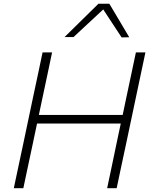

<svg xmlns="http://www.w3.org/2000/svg" viewBox="-20 -988 789 1008"><path d="M52.5 0Q65 -59.5 77 -115.5Q89 -171.5 103 -237.5L152.5 -472.5Q167 -540 179 -596.5Q191 -653 203.5 -713H253.5Q241 -653 229 -596.5Q217 -540 202.5 -472L184 -384.5H624L642.5 -472.5Q657 -540 669 -597.2Q681 -654.5 693.5 -713H743.5Q731 -654.5 719 -597.2Q707 -540 692.5 -472L643 -237.5Q629 -171.5 617 -116Q605 -60.5 592.5 0H542.5Q555 -60 567 -115.8Q579 -171.5 592.5 -238L614 -339.5H174.5L153 -237.5Q139 -171.5 127 -115.5Q115 -59.5 102.5 0ZM618.5 -791.5Q594.5 -828 570.2 -865Q546 -902 522 -938.5Q482 -901.5 443.8 -865.8Q405.5 -830 366 -793.5H319Q364.5 -838 408 -881Q451.5 -924 497 -968.5H554Q580 -924.5 606.5 -880.2Q633 -836 658.5 -792.5Z"/></svg>

Font: Commissioner ExtraLight
Style: Italic
Weight: 200
Italic angle: -12°
Designer: Kostas Bartsokas
Foundry: Kostas Bartsokas
Version: Version 1.000; ttfautohint (v1.8.3)